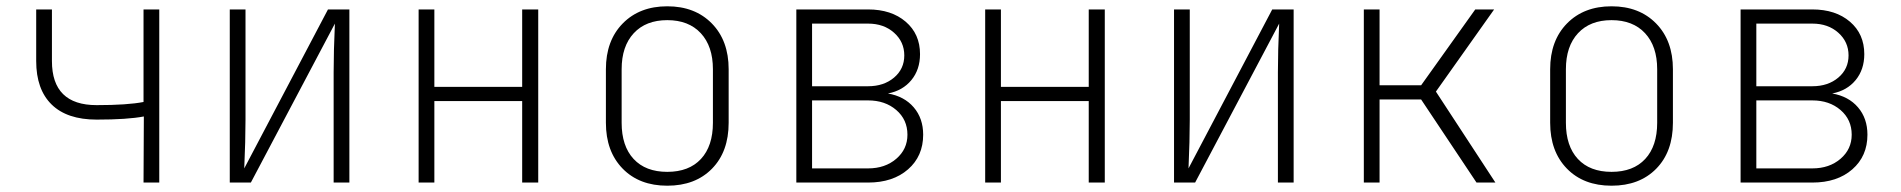

<svg xmlns="http://www.w3.org/2000/svg" viewBox="-20 -580 6040 610"><path d="M437 -210Q385 -200 287 -200Q193 -200 144 -248Q95 -296 95 -386V-550H145V-386Q145 -246 287 -246Q385 -246 436 -256V-550H486V0H436Z M710 0V-550H760V-200Q760 -134 756 -45L1022 -550H1090V0H1040V-350Q1040 -417 1044 -505L777 0Z M1360 0H1310V-550H1360V-304H1639V-550H1690V0H1639V-259H1360Z M1905 -190V-360Q1905 -451 1958.5 -505.5Q2012 -560 2100 -560Q2188 -560 2241.5 -505.5Q2295 -451 2295 -360V-190Q2295 -98 2242 -44Q2189 10 2100 10Q2011 10 1958 -44.5Q1905 -99 1905 -190ZM2245 -190V-360Q2245 -433 2206.5 -474.5Q2168 -516 2100 -516Q2032 -516 1993.5 -474.5Q1955 -433 1955 -360V-190Q1955 -116 1993 -75Q2031 -34 2100 -34Q2169 -34 2207 -75Q2245 -116 2245 -190Z M2913 -152Q2913 -84 2865 -42Q2817 0 2738 0H2510V-550H2738Q2812 -550 2857.5 -511Q2903 -472 2903 -408Q2903 -359 2875.5 -325.5Q2848 -292 2801 -283Q2853 -274 2883 -239Q2913 -204 2913 -152ZM2560 -505V-306H2738Q2788 -306 2820.5 -333.5Q2853 -361 2853 -404Q2853 -447 2820.5 -476Q2788 -505 2738 -505ZM2738 -45Q2792 -45 2827.5 -75.5Q2863 -106 2863 -152Q2863 -200 2827.5 -230.5Q2792 -261 2738 -261H2560V-45Z M3160 0H3110V-550H3160V-304H3439V-550H3490V0H3439V-259H3160Z M3710 0V-550H3760V-200Q3760 -134 3756 -45L4022 -550H4090V0H4040V-350Q4040 -417 4044 -505L3777 0Z M4363 0H4313V-550H4363V-309H4495L4667 -550H4727L4542 -289L4731 0H4671L4495 -264H4363Z M4905 -190V-360Q4905 -451 4958.5 -505.5Q5012 -560 5100 -560Q5188 -560 5241.5 -505.5Q5295 -451 5295 -360V-190Q5295 -98 5242 -44Q5189 10 5100 10Q5011 10 4958 -44.5Q4905 -99 4905 -190ZM5245 -190V-360Q5245 -433 5206.5 -474.5Q5168 -516 5100 -516Q5032 -516 4993.5 -474.5Q4955 -433 4955 -360V-190Q4955 -116 4993 -75Q5031 -34 5100 -34Q5169 -34 5207 -75Q5245 -116 5245 -190Z M5913 -152Q5913 -84 5865 -42Q5817 0 5738 0H5510V-550H5738Q5812 -550 5857.5 -511Q5903 -472 5903 -408Q5903 -359 5875.5 -325.5Q5848 -292 5801 -283Q5853 -274 5883 -239Q5913 -204 5913 -152ZM5560 -505V-306H5738Q5788 -306 5820.5 -333.5Q5853 -361 5853 -404Q5853 -447 5820.5 -476Q5788 -505 5738 -505ZM5738 -45Q5792 -45 5827.5 -75.5Q5863 -106 5863 -152Q5863 -200 5827.5 -230.5Q5792 -261 5738 -261H5560V-45Z"/></svg>

Font: JetBrains Mono Extra Light
Style: Regular
Weight: 200
Monospace: yes
Designer: Philipp Nurullin, Konstantin Bulenkov
Foundry: JetBrains
Version: 2.002